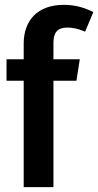

<svg xmlns="http://www.w3.org/2000/svg" viewBox="-20 -774 406 794"><path d="M259 -660C281 -660 305 -655 332 -643L366 -724C330 -742 292 -754 244 -754C134 -754 78 -688 78 -594V-529H7V-440H78V0H201V-440H296L310 -529H201V-597C201 -640 218 -660 259 -660Z"/></svg>

Font: Fira Sans Condensed Medium
Style: Regular
Weight: 500
Width: 3
Designer: Carrois Corporate & Edenspiekermann AG
Foundry: Carrois Corporate GbR & Edenspiekermann AG
Version: Version 4.202;PS 004.202;hotconv 1.0.88;makeotf.lib2.5.64775